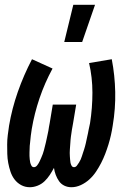

<svg xmlns="http://www.w3.org/2000/svg" viewBox="-20 -776 540 804"><path d="M279 8Q263 8 249.5 1.5Q236 -5 227.5 -17Q219 -29 213.5 -43.5Q208 -58 206 -73Q198 -58 188.5 -43.5Q179 -29 166.5 -17Q154 -5 137.5 1.5Q121 8 105 8Q85 8 68.5 -1Q52 -10 41 -24.5Q30 -39 24 -57Q18 -75 14.5 -93.5Q11 -112 10.5 -131.5Q10 -151 10 -170.5Q10 -190 12.5 -210Q15 -230 18 -250Q30 -321 54.5 -391Q79 -461 114 -528L200 -489Q167 -428 145.5 -364.5Q124 -301 113 -236Q112 -229 111 -222Q110 -215 109 -208Q108 -201 107.5 -193.5Q107 -186 106 -179Q105 -172 104.5 -165Q104 -158 104 -151Q104 -144 103.5 -137Q103 -130 103.5 -123Q104 -116 104.5 -109Q105 -102 106.5 -95.5Q108 -89 111.5 -82.5Q115 -76 122 -76Q130 -76 136 -84Q142 -92 145.5 -99.5Q149 -107 152.5 -115Q156 -123 159 -131Q162 -139 164 -147Q166 -155 168 -163Q170 -171 172 -179Q174 -187 175.5 -195Q177 -203 179 -211.5Q181 -220 182.5 -228Q184 -236 185 -244Q186 -252 188 -260L201 -338H299L286 -260Q285 -253 283.5 -246Q282 -239 281 -232Q280 -225 279 -218Q278 -211 277 -204.5Q276 -198 275.5 -191Q275 -184 274.5 -177Q274 -170 273.5 -163Q273 -156 272.5 -149Q272 -142 272 -135.5Q272 -129 272.5 -122Q273 -115 273.5 -108.5Q274 -102 275 -95.5Q276 -89 279.5 -82.5Q283 -76 290 -76Q297 -76 302 -82.5Q307 -89 311 -95.5Q315 -102 318 -108.5Q321 -115 323 -122Q325 -129 327.5 -136Q330 -143 332 -149.5Q334 -156 336 -163Q338 -170 339.5 -177Q341 -184 342.5 -191Q344 -198 345.5 -205Q347 -212 348.5 -218.5Q350 -225 351 -232Q352 -239 354 -246Q356 -253 357 -260Q367 -324 367 -388Q367 -452 353 -512L448 -528Q461 -461 462.5 -391Q464 -321 452 -250Q449 -230 444.5 -210Q440 -190 434 -170.5Q428 -151 420.5 -131.5Q413 -112 403.5 -93.5Q394 -75 382 -57Q370 -39 354 -24.5Q338 -10 318.5 -1Q299 8 279 8ZM249 -600 287 -756H378L324 -600Z"/></svg>

Font: Iosevka Curly Slab Semibold
Style: Italic
Weight: 600
Italic angle: -9°
Monospace: yes
Designer: Belleve Invis
Foundry: Belleve Invis
Version: Version 22.1.2; ttfautohint (v1.8.4)